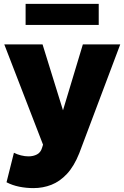

<svg xmlns="http://www.w3.org/2000/svg" viewBox="-20 -743 638 986"><path d="M152 223Q114.5 223 78.8 215.8Q43 208.5 13.5 193L51.5 41.5Q68 50 88 55Q108 60 126 60Q151 60 170 50Q189 40 196 16L201 0L2 -515H198.5L303.5 -176.5L405.5 -515H597.5L387 44Q360.5 110.5 324 149.8Q287.5 189 244 206Q200.5 223 152 223ZM111.5 -615V-723H487V-615Z"/></svg>

Font: Geologica Roman ExtraBold
Style: Regular
Weight: 800
Designer: Sindre Bremnes, Frode Helland
Foundry: Monokrom Skriftforlag AS
Version: Version 1.010;gftools[0.9.28]